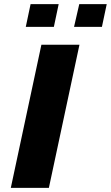

<svg xmlns="http://www.w3.org/2000/svg" viewBox="-20 -903 533 923"><path d="M32 0 179 -688H362L215 0ZM336 -774 361 -883H493L470 -774ZM104 -774 127 -883H262L239 -774Z"/></svg>

Font: Saira Expanded
Style: Bold Italic
Weight: 700
Width: 7
Italic angle: -12°
Designer: Hector Gatti with collaboration of the Omnibus-Type team
Foundry: Omnibus-Type
Version: Version 1.101